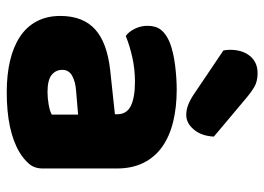

<svg xmlns="http://www.w3.org/2000/svg" viewBox="-130 -658 803 584"><g transform="rotate(90 272.0 -365.5)"><path d="M260 -108Q277 -108 297.5 -111.5Q318 -115 328 -121V-201L256 -195Q228 -193 210 -183Q192 -173 192 -153Q192 -133 207.5 -120.5Q223 -108 260 -108ZM252 -501Q306 -501 350.5 -490Q395 -479 426.5 -456.5Q458 -434 475 -399.5Q492 -365 492 -318V-94Q492 -68 477.5 -51.5Q463 -35 443 -23Q378 16 260 16Q207 16 164.5 6Q122 -4 91.5 -24Q61 -44 44.5 -75Q28 -106 28 -147Q28 -216 69 -253Q110 -290 196 -299L327 -313V-320Q327 -349 301.5 -361.5Q276 -374 228 -374Q190 -374 154 -366Q118 -358 89 -346Q76 -355 67 -373.5Q58 -392 58 -412Q58 -438 70.5 -453.5Q83 -469 109 -480Q138 -491 177.5 -496Q217 -501 252 -501ZM133 -643Q131 -653 131 -663Q131 -701 150 -724Q169 -747 202 -747Q227 -747 244 -737Q261 -727 282 -709L395 -614Q393 -576 373.5 -553Q354 -530 329 -530Q313 -530 297 -536.5Q281 -543 265 -554Z"/></g></svg>

Font: Baloo Bhaijaan
Style: Regular
Weight: 400
Designer: Devika Bhansali and Ek Type
Foundry: Ek Type
Version: Version 1.443;PS 1.000;hotconv 16.6.51;makeotf.lib2.5.65220;